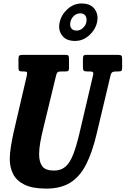

<svg xmlns="http://www.w3.org/2000/svg" viewBox="-20 -1065 721 1102"><path d="M301.5 -630 226.5 -320Q217.5 -283.5 211 -247Q204.5 -210.5 204.5 -179Q204.5 -135 222.8 -110.5Q241 -86 290.5 -86Q330 -86 355.8 -108.5Q381.5 -131 400 -178.2Q418.5 -225.5 436 -300L514 -632.5Q517 -645 513.8 -650Q510.5 -655 494 -655H479Q464.5 -655 460.2 -659.8Q456 -664.5 456 -679V-724.5Q456 -738 458.8 -744Q461.5 -750 475.5 -750H657Q671.5 -750 676.2 -746Q681 -742 681 -726.5V-677.5Q681 -662.5 677 -658.8Q673 -655 660 -655H650.5Q632 -655 624.8 -650.5Q617.5 -646 614 -630L535.5 -300Q510 -191 474 -120.8Q438 -50.5 383.2 -16.5Q328.5 17.5 245.5 17.5Q166.5 17.5 120.5 -5.2Q74.5 -28 55.2 -66.5Q36 -105 36 -153Q36 -184.5 43 -226.5Q50 -268.5 58 -305L134 -631.5Q136.5 -644.5 134.5 -649.8Q132.5 -655 117 -655H108Q94.5 -655 90.2 -659Q86 -663 86 -678V-726.5Q86 -741 90.2 -745.5Q94.5 -750 109 -750H356Q369 -750 372.5 -745.8Q376 -741.5 376 -727.5V-675Q376 -663 372.5 -659Q369 -655 356 -655H333Q316 -655 310.5 -650Q305 -645 301.5 -630ZM410.5 -830Q359.5 -830 336 -861.8Q312.5 -893.5 322.5 -937Q332 -980.5 367.5 -1012.8Q403 -1045 448.5 -1045Q500 -1045 523.2 -1013Q546.5 -981 537 -937Q527 -893.5 491.5 -861.8Q456 -830 410.5 -830ZM419 -889.5Q439.5 -889.5 455.2 -903.5Q471 -917.5 475.5 -937.5Q480 -959.5 470.8 -974Q461.5 -988.5 441 -988.5Q420 -988.5 404.2 -974Q388.5 -959.5 384 -937.5Q379.5 -917.5 388.8 -903.5Q398 -889.5 419 -889.5Z"/></svg>

Font: Besley* Condensed
Style: Bold Italic
Weight: 700
Width: 3
Italic angle: -13°
Designer: Owen Earl
Foundry: indestructible type*
Version: Version 3.000; ttfautohint (v1.8.3)